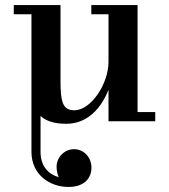

<svg xmlns="http://www.w3.org/2000/svg" viewBox="-20 -480 668 760"><path d="M273 110.5C235 110.5 204 143 204 179.5C204 194 207 209 212.5 221.5C171.5 209.5 140.5 178 140.5 121V-21C161.5 -1.5 193.5 10 242.5 10C328.5 10 382 -55 409.5 -124.5V0H594.5V-36.5H524.5V-460H341.5V-423.5H409.5V-235.5C409.5 -147 339.5 -43.5 274.5 -43.5C227.5 -43.5 219.5 -77.5 219.5 -161.5V-460H34.5V-423.5H104.5V121C104.5 211 176.5 260 251 260C312.5 260 342 226.5 342 183.5C342 142 311 110.5 273 110.5Z"/></svg>

Font: Bodoni* 06pt Medium
Style: Regular
Weight: 500
Version: Version 2.3